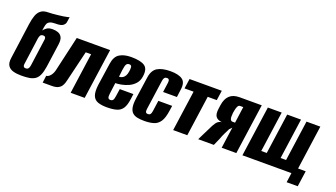

<svg xmlns="http://www.w3.org/2000/svg" viewBox="-64 -1167 3107 1774"><g transform="rotate(20 1489.5 -280.5)"><path d="M148 7Q104 7 69.5 -2.5Q35 -12 17.5 -38Q0 -64 7 -114L55 -464Q62 -515 75 -551.5Q88 -588 114 -607.5Q140 -627 185 -627Q201 -627 225.5 -629Q250 -631 277 -634Q304 -637 328.5 -640.5Q353 -644 368.5 -648Q384 -652 385 -655Q384 -642 382 -629.5Q380 -617 378 -603Q376 -584 357.5 -569Q339 -554 297 -553H286Q248 -553 229 -544Q210 -535 203.5 -519.5Q197 -504 194 -483L189 -451Q200 -466 220 -480.5Q240 -495 278 -495Q307 -495 331.5 -486Q356 -477 369 -452.5Q382 -428 375 -379L343 -151Q335 -98 320.5 -66Q306 -34 282 -18.5Q258 -3 225.5 2Q193 7 148 7ZM165 -70Q177 -70 184 -74.5Q191 -79 195.5 -89.5Q200 -100 202 -114L237 -368Q240 -383 238.5 -392.5Q237 -402 231.5 -406.5Q226 -411 214 -411Q205 -411 198 -408Q191 -405 187.5 -399.5Q184 -394 181.5 -387Q179 -380 177 -370L142 -114Q139 -100 140.5 -89.5Q142 -79 148 -74.5Q154 -70 165 -70Z M358 0 367 -70Q380 -70 393.5 -80.5Q407 -91 417.5 -108.5Q428 -126 433 -146L513 -495H841L771 0H633L689 -399H636L567 -111Q563 -94 557.5 -74.5Q552 -55 540.5 -38Q529 -21 507 -10.5Q485 0 447 0Z M991 12Q939 12 903.5 -0.5Q868 -13 853.5 -49.5Q839 -86 848 -157L880 -375Q890 -448 934 -475Q978 -502 1047 -502Q1141 -502 1181 -474Q1221 -446 1209 -370Q1203 -326 1177.5 -297.5Q1152 -269 1117.5 -253.5Q1083 -238 1049 -231.5Q1015 -225 990 -225L976 -117Q972 -87 977.5 -75Q983 -63 1000 -63Q1016 -63 1024.5 -73Q1033 -83 1037 -113L1048 -187H1182L1175 -135Q1167 -73 1146 -41.5Q1125 -10 1087.5 1Q1050 12 991 12ZM1002 -292Q1009 -292 1019.5 -294.5Q1030 -297 1041 -304.5Q1052 -312 1061 -327.5Q1070 -343 1074 -369Q1078 -392 1076.5 -412.5Q1075 -433 1053 -433Q1035 -433 1025.5 -420Q1016 -407 1010 -362Z M1361 12Q1321 12 1291.5 6Q1262 0 1243 -17.5Q1224 -35 1217.5 -69Q1211 -103 1219 -159L1250 -375Q1260 -448 1306 -475.5Q1352 -503 1433 -503Q1513 -503 1551.5 -475.5Q1590 -448 1579 -375L1569 -299H1433L1446 -392Q1449 -414 1443.5 -423.5Q1438 -433 1423 -433Q1408 -433 1399.5 -423.5Q1391 -414 1388 -392L1347 -101Q1344 -78 1349.5 -68.5Q1355 -59 1370 -59Q1386 -59 1394 -68.5Q1402 -78 1405 -101L1420 -207H1556L1549 -160Q1539 -84 1514.5 -47.5Q1490 -11 1451 0.5Q1412 12 1361 12Z M1641 0 1697 -398H1608L1622 -495H1939L1925 -398H1836L1780 0Z M1887 0 1966 -159Q1985 -195 2001.5 -207.5Q2018 -220 2039 -222Q1996 -227 1978 -251Q1960 -275 1968 -331L1973 -366Q1982 -430 2016.5 -462.5Q2051 -495 2114 -495H2332L2262 0H2118L2147 -208L2125 -186Q2111 -159 2097 -130Q2083 -101 2071 -68L2041 0ZM2130 -260H2155L2177 -421H2145Q2130 -421 2121 -400Q2112 -379 2109 -355L2106 -339Q2101 -292 2108 -276Q2115 -260 2130 -260Z M2791 94 2804 0H2322L2392 -495H2528L2472 -97H2526L2582 -495H2718L2662 -97H2716L2772 -495H2908L2847 -61H2922L2900 94Z"/></g></svg>

Font: Alumni Sans ExtraBold
Style: Italic
Weight: 800
Italic angle: -8°
Designer: Robert E. Leuschke
Foundry: Robert E. Leuschke
Version: Version 1.016